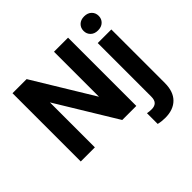

<svg xmlns="http://www.w3.org/2000/svg" viewBox="-223 -969 1414 1414"><g transform="rotate(-45 483.5 -262.0)"><path d="M642.1 -710.9V0H495.6L210.5 -468.3V0H63.5V-710.9H210.5L495.6 -242.2V-710.9ZM768.6 -528.3H910.2V29.3Q910.2 118.7 863 166Q815.9 213.4 730.5 213.4Q712.4 213.4 695.1 211.4Q677.7 209.5 659.7 205.1V93.3Q670.9 95.7 682.4 96.7Q693.8 97.7 704.6 97.7Q735.8 97.7 752.2 81.5Q768.6 65.4 768.6 29.3ZM757.8 -665Q757.8 -696.8 779.1 -717.5Q800.3 -738.3 836.4 -738.3Q872.6 -738.3 894 -717.5Q915.5 -696.8 915.5 -665Q915.5 -633.8 894 -613Q872.6 -592.3 836.4 -592.3Q800.3 -592.3 779.1 -613Q757.8 -633.8 757.8 -665Z"/></g></svg>

Font: RobotoDEMO
Style: Regular
Weight: 400
Designer: Christian Robertson
Foundry: Google
Version: Version 2.136